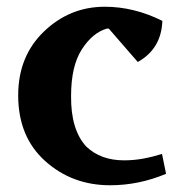

<svg xmlns="http://www.w3.org/2000/svg" viewBox="-20 -535 532 570"><path d="M34 -252Q34 -368 110.5 -441.5Q187 -515 291 -515Q378 -515 462 -473Q459 -390 389 -351L303 -450H297Q255 -438 223 -388.5Q191 -339 191 -250Q190 -150 236 -100Q279 -59 348 -59Q377 -59 404.5 -64Q432 -69 461 -78L473 -19Q392 15 307 15Q194 15 114 -57Q34 -129 34 -252Z"/></svg>

Font: Volkhov
Style: Bold
Weight: 700
Designer: Cyreal (www.cyreal.org)
Foundry: Cyreal (www.cyreal.org)
Version: Version 1.010